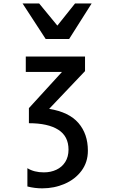

<svg xmlns="http://www.w3.org/2000/svg" viewBox="-20 -1042 640 1076"><path d="M124.5 -725H456.5V-643.5L255.5 -432Q366.5 -414 419.5 -352.8Q472.5 -291.5 472.5 -197.5Q472.5 -133 436.8 -85Q401 -37 342.5 -11.8Q284 13.5 217 13.5Q174.5 13.5 133.5 3V-99.5Q171 -76 226 -76Q264.5 -76 296 -90.8Q327.5 -105.5 345.8 -134.5Q364 -163.5 364 -203.5Q364 -278.5 306.5 -315Q249 -351.5 142 -351.5V-436L327.5 -639H124.5ZM106.5 -1022.5H199.5L301.5 -898.5L400.5 -1022.5H493.5L367.5 -823.5H236Z"/></svg>

Font: JuliaMono SemiBold
Style: Regular
Weight: 600
Monospace: yes
Designer: cormullion
Foundry: corm
Version: Version 0.055; ttfautohint (v1.8.4)